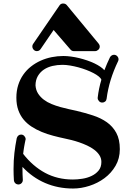

<svg xmlns="http://www.w3.org/2000/svg" viewBox="-20 -1039 752 1093"><path d="M662.1 -189.9Q662.1 -136.7 637.7 -95Q613.3 -53.2 574.7 -24.7Q536.1 3.9 489 19Q441.9 34.2 396 34.2Q310.1 34.2 237.3 2.9Q164.6 -28.3 107.9 -88.9V-77.1Q107.9 -61.5 108.4 -46.4Q108.9 -31.2 109.9 -16.1V-14.2Q109.9 -4.4 103.3 2.9Q96.7 10.3 85.9 11.2Q74.7 11.2 67.4 4.4Q60.1 -2.4 59.1 -13.2Q58.1 -28.8 57.6 -44.7Q57.1 -60.5 57.1 -76.2Q57.1 -126 62 -168.2Q66.9 -210.4 75.2 -252Q77.6 -261.2 84.2 -267.1Q90.8 -272.9 100.1 -272.9Q111.3 -272.9 118.7 -264.4Q126 -255.9 126 -247.1Q126 -246.1 126 -244.9Q126 -243.7 125 -242.2Q122.6 -231 120.8 -221.4Q119.1 -211.9 117.4 -202.9Q115.7 -193.8 114.5 -184.3Q113.3 -174.8 111.8 -163.1Q166.5 -92.8 236.8 -54.9Q307.1 -17.1 395 -17.1Q419.9 -17.1 448.5 -21.5Q477.1 -25.9 501.2 -37.4Q525.4 -48.8 541.3 -68.1Q557.1 -87.4 557.1 -117.2Q557.1 -138.2 545.9 -155.5Q534.7 -172.9 516.6 -186.5Q498.5 -200.2 475.8 -210.7Q453.1 -221.2 430.2 -229Q407.2 -236.8 386.5 -241.9Q365.7 -247.1 351.1 -250Q316.4 -257.3 282.2 -266.4Q248 -275.4 217.3 -288.1Q186.5 -300.8 160.2 -317.9Q133.8 -335 114.5 -358.2Q95.2 -381.3 84.2 -412.1Q73.2 -442.9 73.2 -482.9Q73.2 -522 83.7 -554.9Q94.2 -587.9 112.8 -614.3Q131.3 -640.6 156.5 -660.4Q181.6 -680.2 211.4 -693.6Q241.2 -707 274.2 -713.6Q307.1 -720.2 340.8 -720.2Q361.3 -720.2 384.5 -717Q407.7 -713.9 430.7 -708.3Q453.6 -702.6 475.8 -695.1Q498 -687.5 517.1 -678.5Q536.1 -669.4 550.8 -659.4Q565.4 -649.4 574.2 -639.2Q581.1 -657.7 589.1 -676Q597.2 -694.3 606 -712.9Q609.9 -719.7 616 -723.4Q622.1 -727.1 628.9 -727.1Q640.1 -727.1 647.5 -719Q654.8 -710.9 654.8 -701.2Q654.8 -695.8 651.9 -689.9Q626.5 -637.2 610.1 -584.2Q593.8 -531.2 586.9 -477.1Q585.9 -467.3 578.9 -461.2Q571.8 -455.1 562 -455.1Q550.8 -455.1 543.5 -463.4Q536.1 -471.7 536.1 -480V-482.9Q542 -534.7 557.1 -585Q554.2 -593.8 542 -603.8Q529.8 -613.8 512 -623Q494.1 -632.3 471.7 -640.9Q449.2 -649.4 425.8 -655.8Q402.3 -662.1 378.9 -666Q355.5 -669.9 335.9 -669.9Q306.2 -669.9 278.8 -663.6Q251.5 -657.2 230.2 -643.1Q209 -628.9 195.8 -606.7Q182.6 -584.5 182.1 -553.2Q184.1 -525.9 197 -506.1Q210 -486.3 229.2 -471.7Q248.5 -457 272.9 -447Q297.4 -437 322.5 -429.9Q347.7 -422.9 371.6 -417.7Q395.5 -412.6 415 -408.2Q464.4 -396.5 509.3 -381.8Q554.2 -367.2 588.1 -343.3Q622.1 -319.3 642.1 -282.5Q662.1 -245.6 662.1 -189.9ZM399.9 -748Q388.7 -748 380.9 -757.3L285.2 -868.2L210.9 -759.3Q203.1 -748 189.9 -748Q178.7 -748 171.4 -756.3Q164.1 -764.6 164.1 -774.4Q164.1 -782.7 168 -788.1L318.8 -1008.3Q322.3 -1013.7 327.6 -1016.4Q333 -1019 338.9 -1019Q352.5 -1019 359.9 -1010.3L542 -790Q547.9 -782.7 547.9 -774.4Q547.9 -763.2 539.6 -755.6Q531.2 -748 522 -748Z"/></svg>

Font: Ribeye
Style: Regular
Weight: 400
Designer: Astigmatic (AOETI)
Foundry: Astigmatic (AOETI)
Version: Version 1.000